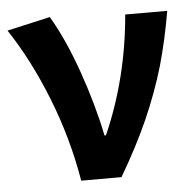

<svg xmlns="http://www.w3.org/2000/svg" viewBox="-46 -620 668 665"><g transform="rotate(-5 288.5 -287.0)"><path d="M1 -540 151 -574Q200 -491 241 -374Q282 -257 304 -149H309Q393 -339 412 -560H558Q541 -460 516 -372Q489 -280 449 -190Q409 -100 350 0H210Q185 -149 129.5 -289.5Q74 -430 1 -540Z"/></g></svg>

Font: Merged Yaku Han JP
Style: Bold
Weight: 700
Designer: Ryoko NISHIZUKA 西塚涼子 (kana, bopomofo & ideographs); Paul D. Hunt (Latin, Greek & Cyrillic); Sandoll Communications 산돌커뮤니
Foundry: Adobe
Version: Version 2.004